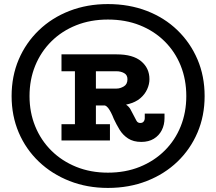

<svg xmlns="http://www.w3.org/2000/svg" viewBox="-20 -720 1062 943"><path d="M510 203Q408 203 321.5 169Q235 135 171 74Q107 13 72 -69Q37 -151 37 -248Q37 -346 72 -428Q107 -510 171 -571.5Q235 -633 321.5 -666.5Q408 -700 510 -700Q614 -700 701 -666.5Q788 -633 851.5 -571.5Q915 -510 950 -428Q985 -346 985 -248Q985 -151 950 -69Q915 13 851.5 74Q788 135 701 169Q614 203 510 203ZM282 -30V-110H348V-370H282V-453H553Q633 -453 673.5 -419Q714 -385 714 -331Q714 -306 702.5 -281Q691 -256 668.5 -237Q646 -218 611 -209L599 -206Q613 -197 620.5 -183.5Q628 -170 634 -158Q644 -139 650 -127.5Q656 -116 669 -116Q680 -116 685.5 -123Q691 -130 691 -140V-162H788V-140Q788 -107 774.5 -80.5Q761 -54 735.5 -38.5Q710 -23 674 -23Q635 -23 609 -40Q583 -57 567 -83.5Q551 -110 539 -136Q532 -154 525 -167.5Q518 -181 511 -190Q504 -199 495 -202H451V-110H520V-30ZM510 128Q596 128 666.5 99.5Q737 71 788.5 20Q840 -31 867.5 -99.5Q895 -168 895 -248Q895 -329 867.5 -397.5Q840 -466 788.5 -517Q737 -568 666.5 -596Q596 -624 510 -624Q425 -624 354.5 -596Q284 -568 232.5 -517Q181 -466 153 -397.5Q125 -329 125 -248Q125 -168 153 -99.5Q181 -31 232.5 20Q284 71 354.5 99.5Q425 128 510 128ZM451 -285H553Q570 -285 588 -295.5Q606 -306 606 -331Q606 -352 589.5 -361Q573 -370 553 -370H451Z"/></svg>

Font: BioRhyme ExtraBold
Style: Regular
Weight: 800
Designer: Aoife Mooney
Foundry: Aoife Mooney Type
Version: Version 1.600;gftools[0.9.33]